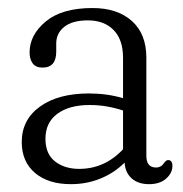

<svg xmlns="http://www.w3.org/2000/svg" viewBox="-20 -460 468 490"><path d="M35.5 -97.5Q35.5 -154.5 82 -188Q128.5 -221.5 207 -221.5Q253 -221.5 294 -209.5V-312.5Q294 -359 269.8 -383.5Q245.5 -408 204.5 -408Q164.5 -408 144 -391.5Q123.5 -375 123.5 -349V-328Q123.5 -287.5 88.5 -287.5Q71 -287.5 63.2 -298.5Q55.5 -309.5 55.5 -326Q55.5 -371 96.8 -405.2Q138 -439.5 216 -439.5Q279.5 -439.5 316.5 -406.5Q353.5 -373.5 353.5 -313V-62.5Q353.5 -32.5 378 -32.5Q391.5 -32.5 398.5 -44Q404 -51.5 409 -51.5Q420 -51.5 420 -36.5Q420 -18.5 404 -4.2Q388 10 360.5 10Q332.5 10 316 -4.8Q299.5 -19.5 298 -45Q272 -19 236.8 -4.5Q201.5 10 161 10Q103 10 69.2 -18.8Q35.5 -47.5 35.5 -97.5ZM96 -106Q96 -67 120.5 -48Q145 -29 182 -29Q247 -29 294 -79V-178Q274.5 -184.5 253.2 -188.2Q232 -192 208.5 -192Q156.5 -192 126.2 -169.5Q96 -147 96 -106Z"/></svg>

Font: Fraunces 144pt S100 Light
Style: Regular
Weight: 300
Version: Version 1.000; ttfautohint (v1.8.3)